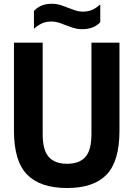

<svg xmlns="http://www.w3.org/2000/svg" viewBox="-20 -960 688 990"><path d="M326 9.5Q187.5 9.5 119.8 -59.8Q52 -129 52 -285.5V-740H200V-268.5Q200 -185.5 231.5 -150.5Q263 -115.5 326 -115.5Q389 -115.5 420.2 -150.5Q451.5 -185.5 451.5 -268.5V-740H596V-285.5Q596 -129 529.8 -59.8Q463.5 9.5 326 9.5ZM404.5 -809.5Q380 -809.5 358.5 -816.2Q337 -823 317.5 -830.5Q299.5 -838 282 -843.5Q264.5 -849 246 -849Q217.5 -849 196.5 -839.5Q175.5 -830 155 -811.5V-903.5Q172.5 -922 194.5 -931.2Q216.5 -940.5 247.5 -940.5Q272 -940.5 293.5 -933.5Q315 -926.5 334.5 -918.5Q352.5 -911.5 370 -905.8Q387.5 -900 406 -900Q434.5 -900 455.5 -909.2Q476.5 -918.5 497 -937.5V-845.5Q463 -809.5 404.5 -809.5Z"/></svg>

Font: Encode Sans Condensed Condensed
Style: Bold
Weight: 700
Width: 3
Designer: Multiple Designers
Foundry: Impallari Type
Version: Version 3.000; ttfautohint (v1.8.3) -l 8 -r 50 -G 200 -x 14 